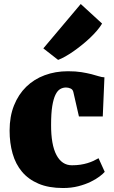

<svg xmlns="http://www.w3.org/2000/svg" viewBox="-20 -925 566 956"><path d="M195.8 -684.1 381.8 -904.8H382.3L488.3 -807.6Q478.5 -791 462.9 -772.7Q447.3 -754.4 428.2 -736.3Q409.2 -718.3 387.9 -701.2Q366.7 -684.1 345.7 -669.4Q324.7 -654.8 305.2 -643.8Q285.6 -632.8 270 -627H269ZM27.8 -274.9Q27.8 -345.2 49.8 -400.1Q71.8 -455.1 110.6 -492.9Q149.4 -530.8 202.6 -550.5Q255.9 -570.3 318.4 -570.3Q357.4 -570.3 385.7 -565.7Q414.1 -561 435.1 -555.7Q456.1 -550.3 471.4 -545.4Q486.8 -540.5 500 -540L491.7 -345.2H373L345.2 -466.8Q342.3 -479.5 331.3 -484.4Q320.3 -489.3 308.6 -489.3Q293 -489.3 279.5 -481.4Q266.1 -473.6 256.1 -453.1Q246.1 -432.6 240.2 -396.7Q234.4 -360.8 234.4 -304.2Q233.9 -204.6 261 -153.3Q288.1 -102.1 337.9 -102.1Q361.3 -102.1 380.4 -105Q399.4 -107.9 415.5 -112.8Q431.6 -117.7 445.3 -124Q459 -130.4 470.7 -137.2L501.5 -69.3Q493.7 -60.1 475.8 -46.4Q458 -32.7 431.4 -19.8Q404.8 -6.8 370.1 2.2Q335.4 11.2 293.9 11.2Q222.7 11.2 172.1 -10.3Q121.6 -31.7 89.6 -69.8Q57.6 -107.9 42.7 -160.4Q27.8 -212.9 27.8 -274.9Z"/></svg>

Font: Merriweather UltraBold
Style: Regular
Weight: 900
Designer: Eben Sorkin ( sorkintype@gmail.com )
Foundry: Eben Sorkin
Version: Version 1.570; ttfautohint (v1.3) -l 8 -r 32 -G 0 -x 0 -H 60